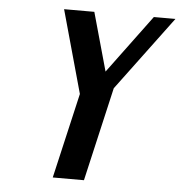

<svg xmlns="http://www.w3.org/2000/svg" viewBox="-51 -749 750 797"><g transform="rotate(5 324.0 -350.0)"><path d="M378 -457 310 -700H184L280 -355L198 0H328L418 -391L648 -700H558Z"/></g></svg>

Font: Pfennig
Style: BoldItalic
Weight: 700
Italic angle: -13°
Version: Version 20100423